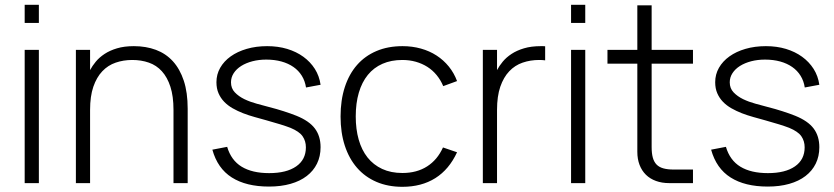

<svg xmlns="http://www.w3.org/2000/svg" viewBox="-20 -742 3381 778"><path d="M80 -649V-722.5H137.5V-649ZM80 0V-540H137.5V0Z M683 -296.5Q683 -352 670.5 -390.5Q658 -429 636 -453.2Q614 -477.5 583.2 -488.2Q552.5 -499 516 -499Q480 -499 448.8 -488.2Q417.5 -477.5 394.5 -453.2Q371.5 -429 358.2 -390.5Q345 -352 345 -296.5V0H287.5V-540H345V-458Q354 -475 368.2 -492.2Q382.5 -509.5 403.8 -523.5Q425 -537.5 454.2 -546.2Q483.5 -555 522.5 -555Q571.5 -555 611.8 -540Q652 -525 680.5 -493.8Q709 -462.5 724.8 -414.8Q740.5 -367 740.5 -301.5V0H683Z M1070 14Q977.5 14 919.5 -22.8Q861.5 -59.5 840.5 -135.5L900.5 -147Q916.5 -92.5 959.2 -66.5Q1002 -40.5 1070.5 -40.5Q1141 -40.5 1180.2 -67.8Q1219.5 -95 1219.5 -145Q1219.5 -170.5 1206.2 -189.8Q1193 -209 1157 -224Q1141.5 -230 1116 -238Q1090.5 -246 1059.5 -254.5Q1036 -261 1011.8 -267.8Q987.5 -274.5 965 -283.2Q942.5 -292 922.8 -303.2Q903 -314.5 888.5 -329.5Q874 -344.5 865.5 -364Q857 -383.5 857 -409Q857 -440.5 872.2 -467.2Q887.5 -494 914.8 -513.5Q942 -533 979.8 -544Q1017.5 -555 1062.5 -555Q1106.5 -555 1143.8 -543.8Q1181 -532.5 1209.2 -512Q1237.5 -491.5 1255.8 -462.8Q1274 -434 1279 -398.5L1220 -387.5Q1216 -414 1203 -435Q1190 -456 1169.2 -470.5Q1148.5 -485 1120.5 -492.8Q1092.5 -500.5 1059 -500.5Q1029 -500.5 1003 -493.8Q977 -487 957.5 -474.8Q938 -462.5 927 -445.5Q916 -428.5 916 -408.5Q916 -384 931.5 -367.8Q947 -351.5 970.2 -340.2Q993.5 -329 1020.2 -321.8Q1047 -314.5 1069.5 -308.5Q1101 -300.5 1129.8 -291.2Q1158.5 -282 1181 -273Q1233 -252 1256 -221.2Q1279 -190.5 1279 -145.5Q1279 -108.5 1264.5 -79Q1250 -49.5 1223 -28.8Q1196 -8 1157.2 3Q1118.5 14 1070 14Z M1610.5 15Q1552 15 1505.5 -5Q1459 -25 1426.8 -62Q1394.5 -99 1377.2 -151.8Q1360 -204.5 1360 -270Q1360 -336 1377.2 -389Q1394.5 -442 1426.8 -478.8Q1459 -515.5 1505.5 -535.2Q1552 -555 1611 -555Q1650.5 -555 1685.5 -545.2Q1720.5 -535.5 1749 -517Q1777.5 -498.5 1798.8 -472.2Q1820 -446 1832 -413.5L1776 -393Q1765.5 -418 1749.2 -437.8Q1733 -457.5 1711.8 -471Q1690.5 -484.5 1664.8 -491.8Q1639 -499 1610.5 -499Q1565 -499 1529.8 -483.5Q1494.5 -468 1470.5 -438.5Q1446.5 -409 1434 -366.5Q1421.5 -324 1421.5 -270Q1421.5 -218.5 1433.5 -176.2Q1445.5 -134 1469.2 -104Q1493 -74 1528.5 -57.5Q1564 -41 1610.5 -41Q1669 -41 1710.8 -67.8Q1752.5 -94.5 1775 -144.5L1832 -125Q1800 -55.5 1744 -20.2Q1688 15 1610.5 15Z M2189 -497.5Q2178 -499 2165 -499Q2129 -499 2097.8 -488.2Q2066.5 -477.5 2043.5 -453.2Q2020.5 -429 2007.2 -390.5Q1994 -352 1994 -296.5V0H1936.5V-540H1994V-458Q2003 -475 2017.2 -492.2Q2031.5 -509.5 2052.8 -523.5Q2074 -537.5 2103.2 -546.2Q2132.5 -555 2171.5 -555Q2176 -555 2180.2 -555Q2184.5 -555 2189 -554.5Z M2294 -649V-722.5H2351.5V-649ZM2294 0V-540H2351.5V0Z M2441.5 -540H2562.5V-720.5H2620.5V-540H2788V-484H2620.5V-146Q2620.5 -121 2625.2 -103.5Q2630 -86 2640.5 -75.2Q2651 -64.5 2668 -59.8Q2685 -55 2709.5 -55H2788V0H2692Q2662 0 2638 -8.8Q2614 -17.5 2597.2 -34Q2580.5 -50.5 2571.5 -74Q2562.5 -97.5 2562.5 -127V-484H2441.5Z M3091 14Q2998.5 14 2940.5 -22.8Q2882.5 -59.5 2861.5 -135.5L2921.5 -147Q2937.5 -92.5 2980.2 -66.5Q3023 -40.5 3091.5 -40.5Q3162 -40.5 3201.2 -67.8Q3240.5 -95 3240.5 -145Q3240.5 -170.5 3227.2 -189.8Q3214 -209 3178 -224Q3162.5 -230 3137 -238Q3111.5 -246 3080.5 -254.5Q3057 -261 3032.8 -267.8Q3008.5 -274.5 2986 -283.2Q2963.5 -292 2943.8 -303.2Q2924 -314.5 2909.5 -329.5Q2895 -344.5 2886.5 -364Q2878 -383.5 2878 -409Q2878 -440.5 2893.2 -467.2Q2908.5 -494 2935.8 -513.5Q2963 -533 3000.8 -544Q3038.5 -555 3083.5 -555Q3127.5 -555 3164.8 -543.8Q3202 -532.5 3230.2 -512Q3258.5 -491.5 3276.8 -462.8Q3295 -434 3300 -398.5L3241 -387.5Q3237 -414 3224 -435Q3211 -456 3190.2 -470.5Q3169.5 -485 3141.5 -492.8Q3113.5 -500.5 3080 -500.5Q3050 -500.5 3024 -493.8Q2998 -487 2978.5 -474.8Q2959 -462.5 2948 -445.5Q2937 -428.5 2937 -408.5Q2937 -384 2952.5 -367.8Q2968 -351.5 2991.2 -340.2Q3014.5 -329 3041.2 -321.8Q3068 -314.5 3090.5 -308.5Q3122 -300.5 3150.8 -291.2Q3179.5 -282 3202 -273Q3254 -252 3277 -221.2Q3300 -190.5 3300 -145.5Q3300 -108.5 3285.5 -79Q3271 -49.5 3244 -28.8Q3217 -8 3178.2 3Q3139.5 14 3091 14Z"/></svg>

Font: Vela Sans Light
Style: Regular
Weight: 300
Designer: Principal design: Mikhail Sharanda - project Manrope.
Design modification: Ravid Balaliev
Foundry: Mikhail Sharanda
Version: Version 1.001